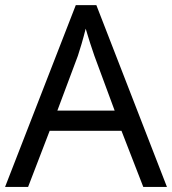

<svg xmlns="http://www.w3.org/2000/svg" viewBox="-20 -737 679 757"><path d="M544.9 0 459 -221.2H175.8L90.8 0H0L278.8 -716.8H359.9L638.2 0ZM432.1 -300.8 352.1 -517.1 335.4 -566.9Q330.1 -583 325.4 -599.1Q320.8 -615.2 317.9 -624Q310.1 -592.8 301.5 -563.5Q293 -534.2 287.1 -517.1L206.1 -300.8Z"/></svg>

Font: NotoSansMyanmarRegular
Style: Regular
Weight: 400
Designer: Monotype Design team
Foundry: Monotype Imaging Inc.
Version: Version 1.05